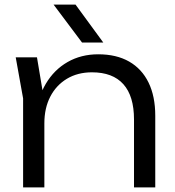

<svg xmlns="http://www.w3.org/2000/svg" viewBox="-20 -811 759 831"><path d="M48 -563H140L172 -372V0H80V-385ZM405 -576Q484 -576 539 -544.5Q594 -513 623 -453.5Q652 -394 652 -310V0H560V-294Q560 -395 514 -446.5Q468 -498 378 -498Q316 -498 269.5 -470Q223 -442 197.5 -392.5Q172 -343 172 -277L135 -303Q142 -387 178 -448Q214 -509 272.5 -542.5Q331 -576 405 -576ZM307 -791 427 -627H335L212 -791Z"/></svg>

Font: Unbounded Light
Style: Regular
Weight: 300
Designer: Luke Prowse, Jean-Baptiste Morizot, Fátima Lázaro, Florian Runge
Foundry: NaN
Version: Version 1.700